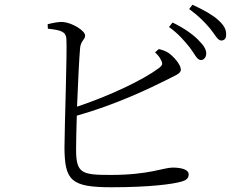

<svg xmlns="http://www.w3.org/2000/svg" viewBox="-20 -796 1040 810"><path d="M634 -575C644 -566 654 -555 659 -543C668 -527 666 -520 648 -507C583 -459 446 -393 305 -346C309 -445 314 -552 318 -594C321 -625 339 -628 339 -646C339 -667 284 -700 247 -703C227 -705 204 -699 181 -694L182 -675C236 -669 257 -663 260 -634C264 -585 252 -250 252 -173C253 -34 280 -6 450 -6C611 -6 708 -19 746 -30C764 -35 776 -43 776 -60C776 -80 748 -89 708 -89C670 -89 609 -58 448 -58C325 -58 301 -64 301 -165C301 -190 302 -245 304 -308C470 -355 611 -423 679 -457C716 -477 743 -484 743 -502C743 -523 713 -558 689 -574C678 -581 666 -585 650 -589ZM693 -682C734 -653 760 -621 781 -595C801 -569 810 -545 825 -543C838 -541 849 -552 850 -568C851 -588 839 -605 815 -629C792 -652 757 -677 708 -701ZM778 -758C820 -727 843 -703 865 -677C887 -651 897 -626 913 -625C926 -625 934 -633 934 -649C935 -670 926 -689 900 -712C877 -733 840 -754 792 -776Z"/></svg>

Font: Noto Serif CJK JP Light
Style: Regular
Weight: 300
Designer: Ryoko NISHIZUKA 西塚涼子 (kana & ideographs); Frank Grießhammer (Latin, Greek & Cyrillic); Wenlong ZHANG 张文龙 (bopomofo); San
Foundry: Adobe Systems Incorporated
Version: Version 1.001;PS 1.001;hotconv 16.6.54;makeotf.lib2.5.65590